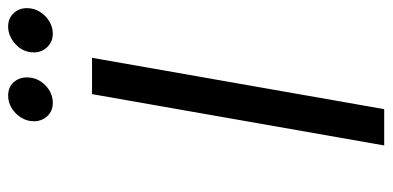

<svg xmlns="http://www.w3.org/2000/svg" viewBox="-260 -680 941 460"><g transform="rotate(-90 210.0 -450.5)"><path d="M91 0 214 -700H301L178 0ZM359 -794Q339.5 -794 326.8 -807.2Q314 -820.5 314 -839Q314 -865.5 333.5 -883.2Q353 -901 376 -901Q395.5 -901 407.8 -888Q420 -875 420 -856Q420 -839 411.2 -825Q402.5 -811 388.5 -802.5Q374.5 -794 359 -794ZM193 -794Q173.5 -794 161.2 -807.2Q149 -820.5 149 -839Q149 -856 157.8 -870Q166.5 -884 180.5 -892.5Q194.5 -901 210 -901Q230.5 -901 242.2 -888Q254 -875 254 -856Q254 -830.5 235.5 -812.2Q217 -794 193 -794Z"/></g></svg>

Font: Overpass
Style: Italic
Weight: 400
Italic angle: -10°
Designer: Delve Withrington, Dave Bailey, Thomas Jockin
Foundry: Delve Fonts LLC
Version: Version 4.000